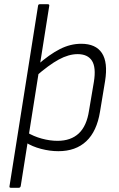

<svg xmlns="http://www.w3.org/2000/svg" viewBox="-20 -703 563 908"><path d="M31 185Q23 185 25 177L160 -676Q161 -683 168 -683H206Q214 -683 213 -676L78 177Q76 185 69 185ZM256 12Q216 12 174 1Q132 -10 101 -30L106 -78Q139 -58 177.5 -47.5Q216 -37 252 -37Q315 -37 352.5 -72Q390 -107 401 -180L424 -316Q435 -384 415 -415.5Q395 -447 347 -447Q305 -447 258 -421.5Q211 -396 147 -340L155 -394Q214 -446 263.5 -471Q313 -496 364 -496Q433 -496 462 -452Q491 -408 477 -320L453 -175Q438 -82 388 -35Q338 12 256 12Z"/></svg>

Font: Sofia Sans Light
Style: Italic
Weight: 300
Italic angle: -9°
Version: Version 4.100-B